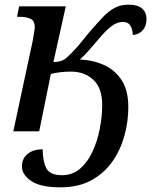

<svg xmlns="http://www.w3.org/2000/svg" viewBox="-20 -563 653 823"><path d="M239 240Q154 240 114 213Q74 186 74 150Q74 117 98 97Q122 77 163 77Q163 126 178 157Q193 188 246 188Q290 188 322.5 160.5Q355 133 376 88Q397 43 407.5 -10Q418 -63 418 -113Q418 -186 380 -221Q342 -256 285 -256Q236 -256 198 -246L148 0H37L120 -387Q123 -403 126 -422Q129 -441 129 -447Q129 -474 110.5 -482.5Q92 -491 63 -491H53L62 -536H262L209 -297Q245 -297 265.5 -315.5Q286 -334 314 -365L363 -425Q395 -462 420 -488.5Q445 -515 471 -529Q497 -543 532 -543Q570 -543 589 -526.5Q608 -510 608 -481Q608 -452 592 -433.5Q576 -415 549 -413Q549 -435 539.5 -452Q530 -469 506 -469Q481 -469 455.5 -449Q430 -429 399 -391Q374 -362 356 -341.5Q338 -321 322 -308Q377 -306 424.5 -285Q472 -264 501 -220Q530 -176 530 -104Q530 -41 513 20Q496 81 461 130.5Q426 180 371 210Q316 240 239 240Z"/></svg>

Font: Noto Serif Medium
Style: Italic
Weight: 500
Italic angle: -12°
Designer: Monotype Design Team
Foundry: Monotype Imaging Inc.
Version: Version 2.014; ttfautohint (v1.8.4.7-5d5b)